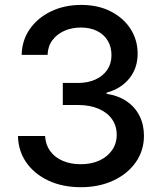

<svg xmlns="http://www.w3.org/2000/svg" viewBox="-20 -758 662 788"><path d="M312 10.3Q236.8 10.3 179.2 -16.6Q121.6 -43.5 88.4 -90.6Q55.2 -137.7 53.7 -199.7H165Q167 -164.1 186 -137.9Q205.1 -111.8 237.5 -97.9Q270 -84 311 -84Q354.5 -84 387.7 -99.1Q420.9 -114.3 439.9 -141.6Q459 -168.9 459 -204.6Q459 -241.2 439.9 -268.6Q420.9 -295.9 385 -311.5Q349.1 -327.1 299.3 -327.1H237.8V-417.5H299.3Q340.3 -417.5 371.6 -431.6Q402.8 -445.8 420.2 -471.4Q437.5 -497.1 437.5 -531.2Q437.5 -565.9 422.1 -591.3Q406.7 -616.7 378.4 -630.9Q350.1 -645 312 -645Q274.9 -645 244.4 -631.6Q213.9 -618.2 195.1 -593Q176.3 -567.9 175.3 -532.7H68.8Q70.3 -593.3 102.8 -639.4Q135.3 -685.5 190.2 -711.7Q245.1 -737.8 313.5 -737.8Q383.3 -737.8 435.5 -710.7Q487.8 -683.6 516.4 -638.4Q544.9 -593.3 544.9 -538.1Q544.9 -478 510.3 -435.5Q475.6 -393.1 417.5 -377.9V-373Q465.8 -365.7 500.2 -342Q534.7 -318.4 552.7 -282.2Q570.8 -246.1 570.8 -201.2Q570.8 -140.1 537.4 -92.3Q503.9 -44.4 445.3 -17.1Q386.7 10.3 312 10.3Z"/></svg>

Font: Inter 18pt Medium
Style: Regular
Weight: 500
Designer: Rasmus Andersson
Foundry: rsms
Version: Version 4.001;git-66647c0bb